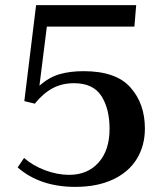

<svg xmlns="http://www.w3.org/2000/svg" viewBox="-20 -720 656 750"><path d="M49 -66 74 -103Q108 -73 156 -55Q204 -37 250 -37Q322 -37 365 -85Q408 -133 408 -217Q408 -295 376 -345Q344 -395 269 -395Q222 -395 185 -375Q148 -355 116 -315L75 -325L121 -700H512L505 -616H163L134 -385Q171 -418 212 -430Q253 -442 307 -442Q433 -442 489.5 -378.5Q546 -315 546 -218Q546 -151 514.5 -99.5Q483 -48 421.5 -19Q360 10 274 10Q136 10 49 -66Z"/></svg>

Font: Trirong SemiBold
Style: Regular
Weight: 600
Designer: Katatrad Team
Foundry: CadsonDemak
Version: Version 1.001